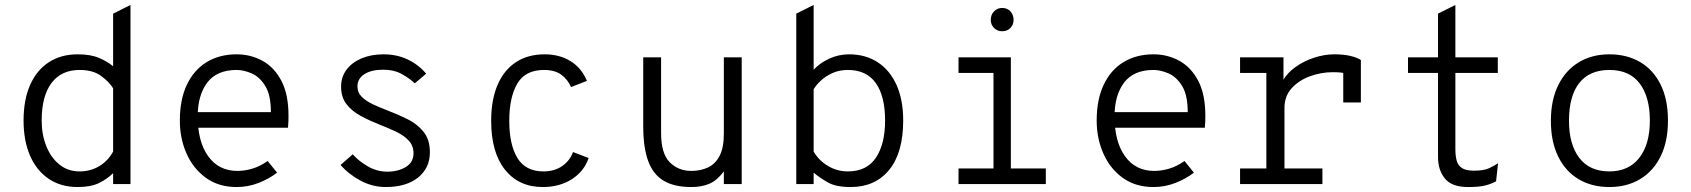

<svg xmlns="http://www.w3.org/2000/svg" viewBox="-20 -742 6816 774"><path d="M293 12Q225.5 12 176.5 -21Q127.5 -54 101.2 -114.2Q75 -174.5 75 -256Q75 -340 101.5 -399.8Q128 -459.5 177 -491.2Q226 -523 293 -523Q345.5 -523 379.2 -508.5Q413 -494 436 -475V-687L506 -722V0H436V-44Q413 -21 379.8 -4.5Q346.5 12 293 12ZM301 -51Q344.5 -51 379.8 -72Q415 -93 436 -131V-386Q420.5 -411.5 387.8 -435.8Q355 -460 301 -460Q227 -460 187.5 -407.2Q148 -354.5 148 -256Q148 -199 166.8 -152.5Q185.5 -106 219.8 -78.5Q254 -51 301 -51Z M934 12Q861.5 12 810.2 -25Q759 -62 732 -123Q705 -184 705 -256Q705 -341 733.5 -400.8Q762 -460.5 813.5 -491.8Q865 -523 934 -523Q990.5 -523 1038 -497Q1085.5 -471 1114.2 -416.5Q1143 -362 1143 -276Q1143 -268 1142.8 -255.8Q1142.5 -243.5 1141 -227H761V-290H1072Q1072 -358.5 1049.5 -395.2Q1027 -432 994.8 -446Q962.5 -460 934 -460Q854 -460 815.5 -409Q777 -358 777 -273Q777 -170.5 819.5 -111.8Q862 -53 937 -53Q966.5 -53 997.5 -62.2Q1028.5 -71.5 1059 -93L1097 -46Q1065.5 -21.5 1023 -4.8Q980.5 12 934 12Z M1535 12Q1482 12 1434 -13.5Q1386 -39 1353 -77L1402 -120Q1426 -92.5 1463 -71.2Q1500 -50 1541 -50Q1585.5 -50 1616.2 -69Q1647 -88 1647 -124Q1647 -155 1627.2 -175.8Q1607.5 -196.5 1577 -211Q1546.5 -225.5 1514 -238Q1472 -254.5 1435.8 -273.8Q1399.5 -293 1377.2 -321.5Q1355 -350 1355 -393Q1355 -432 1377 -461.2Q1399 -490.5 1437.8 -506.8Q1476.5 -523 1526 -523Q1579.5 -523 1623 -502.5Q1666.5 -482 1698 -445L1652 -406Q1632 -425.5 1600.2 -443.2Q1568.5 -461 1524 -461Q1477 -461 1449 -443Q1421 -425 1421 -394Q1421 -368.5 1438.8 -351.2Q1456.5 -334 1484.5 -321Q1512.5 -308 1544 -296Q1583.5 -281 1622.5 -261.8Q1661.5 -242.5 1687.2 -211Q1713 -179.5 1713 -128Q1713 -64.5 1665.2 -26.2Q1617.5 12 1535 12Z M2168 12Q2071.5 12 2015.8 -57.8Q1960 -127.5 1960 -255Q1960 -339 1985.5 -399Q2011 -459 2059.2 -491Q2107.5 -523 2176 -523Q2235.5 -523 2280 -495.5Q2324.5 -468 2346 -416L2282 -391Q2269.5 -420.5 2243.5 -440.2Q2217.5 -460 2173 -460Q2097.5 -460 2065.2 -404.8Q2033 -349.5 2033 -255Q2033 -158.5 2066 -104.8Q2099 -51 2171 -51Q2214.5 -51 2245.5 -72Q2276.5 -93 2290 -129L2353 -105Q2334.5 -51 2285 -19.5Q2235.5 12 2168 12Z M2767 12Q2698.5 12 2655.8 -13.2Q2613 -38.5 2593 -92.8Q2573 -147 2573 -234V-511H2645V-206Q2645 -123 2679.8 -88Q2714.5 -53 2767 -53Q2804 -53 2833.8 -66.8Q2863.5 -80.5 2880.8 -113.5Q2898 -146.5 2898 -204V-511H2970V0H2898V-51Q2870.5 -14.5 2839.5 -1.2Q2808.5 12 2767 12Z M3409 12Q3350 12 3317.5 -6.5Q3285 -25 3260 -46V0H3190V-687L3260 -722V-461Q3285 -488 3322.8 -505.5Q3360.5 -523 3403 -523Q3469 -523 3518 -491.2Q3567 -459.5 3594 -399.8Q3621 -340 3621 -256Q3621 -126.5 3564.5 -57.2Q3508 12 3409 12ZM3398 -51Q3474 -51 3511 -106.2Q3548 -161.5 3548 -256Q3548 -354.5 3510.5 -407.2Q3473 -460 3398 -460Q3363 -460 3335.2 -447.2Q3307.5 -434.5 3288.5 -416.5Q3269.5 -398.5 3260 -382V-131Q3281 -95 3317.8 -73Q3354.5 -51 3398 -51Z M3985 -20V-511H4055V-20ZM3844 0V-63H4196V0ZM3844 -448V-511H4020V-448ZM4020 -616Q4000.5 -616 3987.2 -629.2Q3974 -642.5 3974 -662Q3974 -682.5 3987.2 -696.2Q4000.5 -710 4020 -710Q4040.5 -710 4053.2 -696.2Q4066 -682.5 4066 -662Q4066 -642.5 4053.2 -629.2Q4040.5 -616 4020 -616Z M4630 12Q4557.5 12 4506.2 -25Q4455 -62 4428 -123Q4401 -184 4401 -256Q4401 -341 4429.5 -400.8Q4458 -460.5 4509.5 -491.8Q4561 -523 4630 -523Q4686.5 -523 4734 -497Q4781.5 -471 4810.2 -416.5Q4839 -362 4839 -276Q4839 -268 4838.8 -255.8Q4838.5 -243.5 4837 -227H4457V-290H4768Q4768 -358.5 4745.5 -395.2Q4723 -432 4690.8 -446Q4658.5 -460 4630 -460Q4550 -460 4511.5 -409Q4473 -358 4473 -273Q4473 -170.5 4515.5 -111.8Q4558 -53 4633 -53Q4662.5 -53 4693.5 -62.2Q4724.5 -71.5 4755 -93L4793 -46Q4761.5 -21.5 4719 -4.8Q4676.5 12 4630 12Z M4979 0V-63H5085V-448H4979V-511H5154V-396L5148 -410Q5166 -445.5 5201 -470.8Q5236 -496 5277.8 -509.5Q5319.5 -523 5358 -523Q5397 -523 5424 -516.5Q5451 -510 5466 -500V-329H5395V-479L5412 -444Q5400 -448 5385.5 -449.5Q5371 -451 5353 -451Q5306.5 -451 5261.5 -434.8Q5216.5 -418.5 5187.2 -386.5Q5158 -354.5 5158 -307V-63H5311V0Z M5898 12Q5833 12 5805 -22Q5777 -56 5777 -110V-448H5656V-511H5777V-687L5847 -722V-511H6018V-448H5847V-140Q5847 -115.5 5851.8 -96Q5856.5 -76.5 5872.5 -65.2Q5888.5 -54 5922 -54Q5962 -54 5983.5 -64.2Q6005 -74.5 6019 -84L6011 -11Q5991.5 -0.5 5967 5.8Q5942.5 12 5898 12Z M6468 12Q6397.5 12 6344.5 -19.2Q6291.5 -50.5 6261.8 -110.2Q6232 -170 6232 -255Q6232 -339 6261.8 -399Q6291.5 -459 6344.5 -491Q6397.5 -523 6468 -523Q6538.5 -523 6591.8 -491.8Q6645 -460.5 6674.5 -400.8Q6704 -341 6704 -256Q6704 -172 6674.5 -112Q6645 -52 6591.8 -20Q6538.5 12 6468 12ZM6468 -51Q6545.5 -51 6588.2 -105.5Q6631 -160 6631 -256Q6631 -351.5 6589.8 -405.8Q6548.5 -460 6468 -460Q6388 -460 6346.5 -407.5Q6305 -355 6305 -255Q6305 -160 6346.5 -105.5Q6388 -51 6468 -51Z"/></svg>

Font: Overpass Mono Light
Style: Regular
Weight: 300
Monospace: yes
Designer: Delve Withrington, Dave Bailey
Foundry: Delve Fonts LLC
Version: Version 4.000